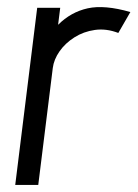

<svg xmlns="http://www.w3.org/2000/svg" viewBox="-20 -522 390 542"><path d="M23 0 85 -500H150L144 -452Q180 -488 227.5 -498.5Q275 -509 348 -488L314 -429Q280 -442 248 -437.5Q216 -433 190 -416.5Q164 -400 148 -377Q132 -354 129 -330L88 0Z"/></svg>

Font: Kulim Park Light
Style: Italic
Weight: 300
Italic angle: -8°
Designer: Noponies / Dale Sattler
Foundry: Noponies
Version: Version 1.000; ttfautohint (v1.8.3)